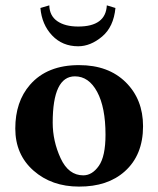

<svg xmlns="http://www.w3.org/2000/svg" viewBox="-20 -687 591 717"><path d="M164.1 -667Q165 -627.9 194.1 -607.9Q223.1 -587.9 272 -587.9Q375 -587.9 378.9 -667L411.1 -657.2Q404.3 -586.4 361.1 -550.3Q317.9 -514.2 272 -514.2Q212.9 -514.2 174.6 -554.7Q136.2 -595.2 130.9 -657.2ZM259.8 -401.9Q176.8 -401.9 176.8 -229Q176.8 -160.2 206.3 -96.2Q235.8 -32.2 291 -32.2Q324.2 -32.2 349.1 -67.6Q374 -103 374 -184.1Q374 -286.1 342.8 -344Q311.5 -401.9 259.8 -401.9ZM37.1 -207Q37.1 -307.1 91.8 -370.1Q156.2 -444.3 275.9 -443.8Q384.8 -443.8 449.5 -379.9Q514.2 -315.9 514.2 -215.8Q514.2 -107.9 445.8 -46.9Q381.8 10.3 274.9 9.8Q172.9 9.8 105 -50Q37.1 -109.9 37.1 -207Z"/></svg>

Font: Linux Libertine
Style: Bold
Weight: 700
Designer: Philipp H. Poll
Foundry: Philipp H. Poll
Version: Version 5.0.3